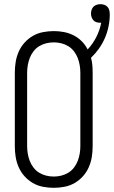

<svg xmlns="http://www.w3.org/2000/svg" viewBox="-20 -892 546 920"><path d="M238 8Q212 8 186 3Q160 -2 137.5 -15Q115 -28 97.5 -47.5Q80 -67 69.5 -91Q59 -115 55 -140.5Q51 -166 51 -192V-543Q51 -569 55 -594.5Q59 -620 69.5 -644Q80 -668 97.5 -687.5Q115 -707 137.5 -720Q160 -733 186 -738Q212 -743 238 -743Q262 -743 286 -738.5Q310 -734 332 -723Q354 -712 371.5 -694.5Q389 -677 400 -655Q425 -682 441.5 -714.5Q458 -747 465 -783H460Q451 -783 442.5 -785.5Q434 -788 428 -794.5Q422 -801 419 -809.5Q416 -818 416 -827Q416 -836 419 -845Q422 -854 428 -860Q434 -866 443 -869Q452 -872 461 -872Q470 -872 479.5 -869Q489 -866 495.5 -858.5Q502 -851 504 -841.5Q506 -832 506 -823Q506 -794 500 -765Q494 -736 482.5 -709.5Q471 -683 454 -659Q437 -635 416 -615Q421 -598 422.5 -579.5Q424 -561 424 -543V-192Q424 -166 420 -140.5Q416 -115 405.5 -91Q395 -67 377.5 -47.5Q360 -28 337.5 -15Q315 -2 289 3Q263 8 238 8ZM238 -46Q256 -46 274 -50.5Q292 -55 307.5 -64.5Q323 -74 334.5 -89Q346 -104 352.5 -121Q359 -138 362 -156Q365 -174 365 -192V-543Q365 -561 362 -579Q359 -597 352.5 -614Q346 -631 334.5 -646Q323 -661 307.5 -670.5Q292 -680 274 -684.5Q256 -689 238 -689Q219 -689 201 -684.5Q183 -680 167.5 -670.5Q152 -661 140.5 -646Q129 -631 122.5 -614Q116 -597 113 -579Q110 -561 110 -543V-192Q110 -174 113 -156Q116 -138 122.5 -121Q129 -104 140.5 -89Q152 -74 167.5 -64.5Q183 -55 201 -50.5Q219 -46 238 -46Z"/></svg>

Font: Iosevka QP Light
Style: Regular
Weight: 300
Designer: Belleve Invis
Foundry: Belleve Invis
Version: Version 20.0.0; ttfautohint (v1.8.4)